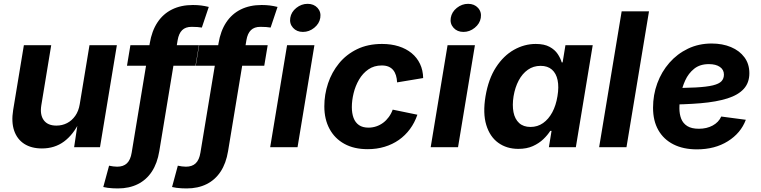

<svg xmlns="http://www.w3.org/2000/svg" viewBox="-20 -788 4072 1028"><path d="M204.4 6.8Q148.2 6.8 109.9 -17.7Q71.7 -42.3 55.8 -88.5Q40 -134.6 50.4 -198.7L107.8 -545.9H254.2L201.2 -224.2Q193 -173.6 214.3 -144.5Q235.5 -115.5 282 -115.5Q312.9 -115.5 339 -128.9Q365 -142.3 383 -167.9Q401 -193.5 406.9 -229.8L459.1 -545.9H605.7L515.4 0H376.9L397.3 -136.3H405.8Q373 -67.5 322.9 -30.3Q272.9 6.8 204.4 6.8Z M1045 -545.9 1026.7 -436.1H659.9L678.2 -545.9ZM611 220.9Q597.6 220.9 583.6 220.1Q569.6 219.4 556.9 217.7Q544.2 216 533 213.3L564 99.1Q572.7 101.3 585.8 102.9Q599 104.5 607.2 104.5Q640.5 104.5 659.6 86.4Q678.7 68.3 685 29.4L781.7 -555.8Q792.8 -622.4 823.1 -668.1Q853.3 -713.8 901.3 -737.5Q949.2 -761.2 1012.8 -761.2Q1036.6 -761.2 1056.7 -758.7Q1076.8 -756.1 1097.8 -750.9L1060.7 -640.4Q1050.6 -642.3 1036.7 -643.3Q1022.9 -644.3 1005.9 -644.3Q973.4 -644.3 955.3 -626.6Q937.2 -609 931 -572.3L832.9 21.3Q822.3 86.1 793.1 130.6Q763.9 175 717.9 197.9Q671.9 220.9 611 220.9Z M1413.2 -545.9 1394.9 -436.1H1028.1L1046.4 -545.9ZM979.2 220.9Q965.7 220.9 951.8 220.1Q937.8 219.4 925.1 217.7Q912.4 216 901.2 213.3L932.1 99.1Q940.8 101.3 954 102.9Q967.2 104.5 975.4 104.5Q1008.7 104.5 1027.7 86.4Q1046.8 68.3 1053.1 29.4L1149.9 -555.8Q1160.9 -622.4 1191.2 -668.1Q1221.5 -713.8 1269.4 -737.5Q1317.4 -761.2 1380.9 -761.2Q1404.7 -761.2 1424.8 -758.7Q1445 -756.1 1466 -750.9L1428.9 -640.4Q1418.8 -642.3 1404.9 -643.3Q1391.1 -644.3 1374 -644.3Q1341.6 -644.3 1323.5 -626.6Q1305.3 -609 1299.2 -572.3L1201.1 21.3Q1190.5 86.1 1161.3 130.6Q1132.1 175 1086.1 197.9Q1040 220.9 979.2 220.9Z M1426.6 0 1517 -545.9H1663.4L1573.1 0ZM1601.9 -617.1Q1568.8 -617.1 1548.9 -639.2Q1529.1 -661.3 1534.1 -692.3Q1539.2 -723.9 1566.6 -745.7Q1593.9 -767.5 1627 -767.5Q1660.3 -767.5 1680.2 -745.7Q1700 -723.8 1694.8 -692.3Q1689.7 -661.3 1662.5 -639.2Q1635.2 -617.1 1601.9 -617.1Z M1948.2 10.7Q1875.7 10.7 1823.9 -17.8Q1772 -46.4 1744.3 -98Q1716.5 -149.6 1716.5 -218.8Q1716.5 -281.9 1736.4 -341.6Q1756.3 -401.3 1795.3 -449Q1834.3 -496.7 1892 -524.7Q1949.8 -552.7 2025.5 -552.7Q2074.7 -552.7 2114.8 -540Q2154.9 -527.3 2183.9 -503.4Q2212.9 -479.6 2228.9 -445.8Q2244.8 -412.1 2245.7 -370.1L2106.2 -346.9Q2105.1 -368.1 2099.9 -384.8Q2094.7 -401.5 2084.8 -413.3Q2074.9 -425.1 2059.9 -431.3Q2044.9 -437.5 2024.1 -437.5Q1982.7 -437.5 1952.4 -416.5Q1922.1 -395.6 1902.4 -361.8Q1882.7 -327.9 1873.3 -289.1Q1863.8 -250.2 1863.8 -214.2Q1863.8 -181.6 1873 -156.7Q1882.3 -131.8 1902 -118.2Q1921.8 -104.6 1952.8 -104.6Q1974.6 -104.6 1994.6 -111.4Q2014.6 -118.1 2031.5 -130.7Q2048.4 -143.3 2061.5 -161.2Q2074.7 -179.1 2082.6 -201L2214.8 -173.8Q2200.1 -130.8 2174.9 -96.8Q2149.8 -62.8 2115.6 -38.8Q2081.3 -14.8 2039.2 -2.1Q1997 10.7 1948.2 10.7Z M2286 0 2376.3 -545.9H2522.8L2432.4 0ZM2461.3 -617.1Q2428.2 -617.1 2408.3 -639.2Q2388.4 -661.3 2393.5 -692.3Q2398.6 -723.9 2425.9 -745.7Q2453.3 -767.5 2486.3 -767.5Q2519.7 -767.5 2539.5 -745.7Q2559.4 -723.8 2554.2 -692.3Q2549.1 -661.3 2521.8 -639.2Q2494.6 -617.1 2461.3 -617.1Z M2755.4 9.1Q2692.8 9.1 2647.7 -23.5Q2602.7 -56 2583.6 -118.8Q2564.5 -181.6 2579.5 -272.2Q2595.2 -365.7 2635.8 -428Q2676.3 -490.2 2732.1 -521.5Q2787.8 -552.7 2848.3 -552.7Q2894.4 -552.7 2922.6 -537.2Q2950.8 -521.8 2966 -498.9Q2981.2 -476 2987.5 -454H2992.4L3007.4 -545.9H3153.5L3063.2 0H2918.9L2933.1 -87.4H2926.3Q2912.2 -64.9 2889.1 -42.8Q2866 -20.6 2833 -5.7Q2800 9.1 2755.4 9.1ZM2820.4 -108.3Q2858.1 -108.3 2887.6 -129Q2917.1 -149.7 2937 -186.6Q2956.8 -223.5 2964.7 -272.7Q2973.1 -322.4 2965.5 -358.9Q2957.9 -395.4 2935 -415.4Q2912.1 -435.4 2874.4 -435.4Q2835.8 -435.4 2806.2 -414.5Q2776.5 -393.6 2757.1 -357Q2737.7 -320.4 2729.7 -272.7Q2722.1 -224.8 2729.3 -187.5Q2736.6 -150.3 2759.5 -129.3Q2782.4 -108.3 2820.4 -108.3Z M3454.9 -727.5 3334.3 0H3187.9L3308.5 -727.5Z M3711.3 11.7Q3638.6 11.7 3585.9 -14.9Q3533.2 -41.5 3504.8 -91.4Q3476.5 -141.2 3476.5 -210.9Q3476.5 -280 3499.3 -342.1Q3522.1 -404.1 3564 -451.9Q3606 -499.8 3663.5 -527.4Q3721 -555 3790.4 -555Q3848.1 -555 3893.8 -535.9Q3939.4 -516.8 3965.8 -481.2Q3992.2 -445.7 3992.2 -396Q3992.2 -345.1 3962.4 -312.3Q3932.7 -279.4 3874.6 -261Q3816.5 -242.6 3731.5 -235.3Q3646.5 -228 3535.9 -228L3551.1 -316.6Q3644.6 -316.6 3704.3 -319.7Q3764 -322.9 3797 -331Q3830 -339.1 3843 -353.2Q3856 -367.2 3856 -388.8Q3856 -414.7 3834.4 -429.7Q3812.7 -444.7 3775.3 -444.7Q3727.5 -444.7 3696.7 -419.9Q3665.9 -395.2 3648.8 -357.5Q3631.6 -319.8 3624.6 -279.7Q3617.6 -239.5 3617.6 -208.5Q3617.6 -177.4 3627.2 -152.4Q3636.9 -127.5 3659.8 -113Q3682.7 -98.6 3721.9 -98.6Q3763.9 -98.6 3795.8 -115.9Q3827.8 -133.2 3841.7 -164.1L3973.3 -146.7Q3946.5 -75.1 3876.9 -31.7Q3807.4 11.7 3711.3 11.7Z"/></svg>

Font: Inter
Style: Italic
Weight: 400
Italic angle: -9.3988°
Designer: Rasmus Andersson
Foundry: rsms
Version: Version 4.001;git-66647c0bb